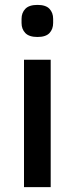

<svg xmlns="http://www.w3.org/2000/svg" viewBox="-20 -764 305 784"><path d="M133 -613Q99 -613 83.5 -629Q68 -645 68 -670V-687Q68 -712 83.5 -728Q99 -744 133 -744Q167 -744 182 -728Q197 -712 197 -687V-670Q197 -645 182 -629Q167 -613 133 -613ZM78 -520H187V0H78Z"/></svg>

Font: IBM Plex Sans Arabic Medm
Style: Regular
Weight: 500
Designer: Mike Abbink, Paul van der Laan, Pieter van Rosmalen, Wael Morcos, Khajak Apelian
Foundry: Bold Monday
Version: Version 1.005